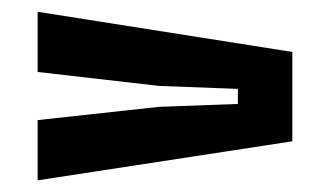

<svg xmlns="http://www.w3.org/2000/svg" viewBox="-20 -533 560 326"><path d="M43.9 -226.8V-329.1L250 -351.6L383.9 -356.5V-382.1L250.3 -387.1L43.9 -410.8V-513L476.4 -444.8V-293.1Z"/></svg>

Font: Big Shoulders Stencil Display SC Thin
Style: Regular
Weight: 100
Designer: Patric King
Foundry: XO Type Co
Version: Version 2.001